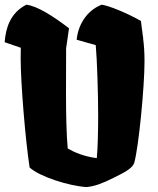

<svg xmlns="http://www.w3.org/2000/svg" viewBox="-22 -776 664 807"><path d="M102.5 -71.8C146 -32.7 269 5.9 341.8 10.3C377 6.8 409.2 -5.4 454.6 -28.3C484.9 -43.9 534.7 -64.5 542.5 -92.8C561 -158.7 585.4 -410.6 585.4 -517.6C585.4 -560.5 583 -587.4 579.6 -613.8H580.1L579.1 -621.6L578.1 -626.5L577.1 -635.3C576.7 -638.7 576.2 -641.6 576.2 -645H575.7L570.3 -688C511.2 -721.2 438.5 -751.5 405.3 -756.3C339.4 -730.5 305.7 -667.5 300.3 -608.9L380.4 -586.4C386.2 -523.9 390.6 -381.3 390.6 -286.1C390.6 -227.5 388.7 -147.5 384.8 -111.3C330.6 -118.2 289.6 -136.2 262.7 -151.9C257.3 -207 255.4 -298.8 255.4 -383.8L255.9 -573.2L268.1 -656.7C267.6 -656.2 267.1 -656.2 266.6 -656.2L268.1 -657.2C200.2 -709 134.8 -750.5 88.9 -756.3C20.5 -721.7 2 -657.2 -2.4 -598.6L65.4 -575.2C64.9 -557.6 64.9 -540.5 64.9 -527.8C64.9 -429.2 84.5 -188.5 102.5 -71.8Z"/></svg>

Font: Fruktur
Style: Regular
Weight: 400
Designer: Viktoriya Grabowska
Foundry: Viktoriya Grabowska
Version: Version 1.002